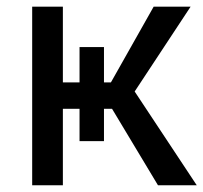

<svg xmlns="http://www.w3.org/2000/svg" viewBox="-20 -548 602 568"><path d="M543.9 -528.3 378.4 -277.3 562 0H447.3L311.5 -226.1H287.6V-130.4H215.3V-226.1H166V0H75.2V-528.3H166V-304.2H215.3V-408.7H287.6V-304.2H308.1L434.6 -528.3Z"/></svg>

Font: Roboto Web
Style: Regular
Weight: 400
Designer: Google
Version: Version 1.200310; 2013